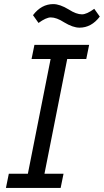

<svg xmlns="http://www.w3.org/2000/svg" viewBox="-20 -917 507 937"><path d="M368 -782Q336 -782 293 -808Q256 -832 228 -832Q205 -832 168 -805L141 -843Q182 -897 240 -897Q272 -897 315 -871Q352 -847 380 -847Q403 -847 440 -874L467 -836Q426 -782 368 -782ZM276 0H9L23 -69H116L227 -629H134L148 -698H415L401 -629H308L197 -69H290Z"/></svg>

Font: Aneliza
Style: Italic
Weight: 400
Italic angle: -11.31°
Designer: Mike Abbink, Paul van der Laan, Pieter van Rosmalen
Foundry: Bold Monday
Version: Version 3.0